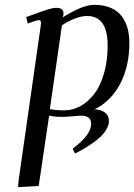

<svg xmlns="http://www.w3.org/2000/svg" viewBox="-20 -476 553 790"><path d="M54.2 293.9 56.2 269 147.9 -372.1Q150.9 -393.1 141.1 -393.1Q129.9 -393.1 94.2 -378.9L87.9 -405.8Q151.9 -429.2 174.6 -436.5Q197.3 -443.8 210.9 -443.8Q241.2 -443.8 241.2 -421.9Q241.2 -416 240.2 -411.1L238.8 -404.8Q319.8 -456.1 367.2 -456.1Q407.2 -456.1 436 -443.6Q464.8 -431.2 481.2 -408.9Q497.6 -386.7 504.9 -359.6Q512.2 -332.5 512.2 -298.8Q512.2 -203.6 474.9 -131.8Q437.5 -60.1 369.1 -25.9Q394 -25.9 411.1 -13.4Q428.2 -1 428.2 22Q428.2 38.6 418 55.9Q407.7 73.2 394 86.4Q380.4 99.6 358.6 114.5Q336.9 129.4 322.8 137.5Q308.6 145.5 289.1 155.8L278.8 136.2Q318.8 105.5 336.9 80.8Q355 56.2 355 32.2Q355 0 313 0Q304.7 0 278.6 2.4Q252.4 4.9 234.9 4.9Q206.1 4.9 182.1 0L139.2 289.1ZM185.1 -26.9Q212.4 -22 245.1 -22Q279.3 -22 310.8 -39.3Q342.3 -56.6 367.4 -88.9Q392.6 -121.1 407.7 -173.1Q422.9 -225.1 422.9 -289.1Q422.9 -410.2 337.9 -410.2Q294.9 -410.2 234.9 -372.1Z"/></svg>

Font: Dehuti
Style: Bold-Italic
Weight: 700
Version: Version 1.2